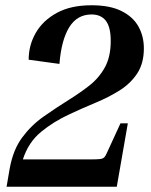

<svg xmlns="http://www.w3.org/2000/svg" viewBox="-20 -710 573 730"><path d="M466 -241 424 0H5L17 -70Q30 -141 64.5 -187.5Q99 -234 146 -267Q193 -300 241 -330Q283 -356 319.5 -384.5Q356 -413 378.5 -453.5Q401 -494 401 -554Q401 -607 382.5 -631Q364 -655 328 -655Q273 -655 243 -606Q213 -557 206 -467L89 -483Q89 -538 116 -585Q143 -632 196 -661Q249 -690 328 -690Q398 -690 442 -668Q486 -646 506.5 -609Q527 -572 527 -526Q527 -469 501.5 -430.5Q476 -392 434.5 -366Q393 -340 343.5 -319.5Q294 -299 245 -276Q184 -248 136 -208.5Q88 -169 67 -104H328Q352 -104 362 -105.5Q372 -107 377 -112.5Q382 -118 387 -130L438 -241Z"/></svg>

Font: Inria Serif
Style: Bold Italic
Weight: 700
Italic angle: -10°
Designer: Black Foundry Team
Foundry: Black Foundry
Version: Version 1.000; ttfautohint (v1.8.3)